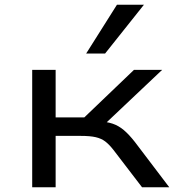

<svg xmlns="http://www.w3.org/2000/svg" viewBox="-20 -791 749 811"><path d="M116 0V-496H215V-295H336L546 -496H665L408 -253L394 -279Q431 -277 456 -268.5Q481 -260 503 -241.5Q525 -223 550 -191L695 0H580L459 -158Q441 -181 424.5 -193.5Q408 -206 384.5 -211.5Q361 -217 320 -217H215V0ZM344 -565 474 -771H588L424 -565Z"/></svg>

Font: Nunito Sans 7pt Expanded
Style: Regular
Weight: 400
Width: 7
Designer: Vernon Adams
Foundry: Vernon Adams
Version: Version 3.101;gftools[0.9.27]